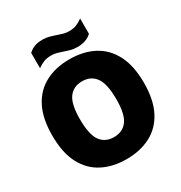

<svg xmlns="http://www.w3.org/2000/svg" viewBox="-217 -1104 1193 1267"><g transform="rotate(-30 380.0 -470.5)"><path d="M380 10Q275.5 10 196.8 -31Q118 -72 74.5 -156Q31 -240 31 -370Q31 -500 74.5 -584Q118 -668 196.8 -709Q275.5 -750 380 -750Q485 -750 563.5 -709Q642 -668 685.8 -583.8Q729.5 -499.5 729.5 -370Q729.5 -240.5 685.8 -156.2Q642 -72 563.2 -31Q484.5 10 380 10ZM380 -157.5Q446.5 -157.5 482 -205.5Q517.5 -253.5 517.5 -366Q517.5 -484.5 481.8 -533.5Q446 -582.5 380 -582.5Q314 -582.5 278.5 -534.8Q243 -487 243 -374Q243 -255 278.2 -206.2Q313.5 -157.5 380 -157.5ZM468.5 -793Q440.5 -793 416.8 -799.5Q393 -806 371 -814Q350.5 -821 330.5 -826.5Q310.5 -832 288.5 -832Q256 -832 232 -822.8Q208 -813.5 183.5 -795.5V-912.5Q205 -932.5 230.2 -941.8Q255.5 -951 291.5 -951Q319.5 -951 343.2 -944.2Q367 -937.5 389.5 -930Q409.5 -922.5 429.8 -916.8Q450 -911 471.5 -911Q504 -911 528 -920.2Q552 -929.5 576.5 -947.5V-831Q536.5 -793 468.5 -793Z"/></g></svg>

Font: Encode Sans SmCnd Black
Style: Regular
Weight: 900
Width: 4
Designer: Multiple Designers
Foundry: Impallari Type
Version: Version 3.002; ttfautohint (v1.8.3) -l 8 -r 50 -G 200 -x 14 